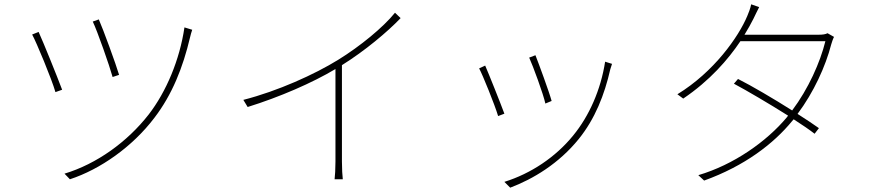

<svg xmlns="http://www.w3.org/2000/svg" viewBox="-20 -814 4040 890"><path d="M438 -724 410 -714C431 -671 488 -508 502 -457L532 -467C518 -515 458 -679 438 -724ZM835 -687C813 -537 751 -389 669 -283C570 -156 428 -54 279 -9L304 17C445 -29 594 -134 695 -267C778 -375 828 -501 861 -641C863 -650 868 -668 871 -676ZM159 -666 129 -654C148 -620 220 -447 237 -387L268 -398C244 -462 181 -618 159 -666Z M1811 -755C1756 -687 1650 -600 1548 -537C1438 -469 1268 -392 1108 -351L1128 -318C1276 -364 1428 -430 1535 -494V-65C1535 -34 1533 3 1531 17H1569C1567 3 1565 -34 1565 -65V-512C1671 -578 1777 -667 1837 -730Z M2462 -558 2433 -547C2450 -510 2499 -377 2508 -334L2537 -346C2526 -387 2477 -520 2462 -558ZM2785 -528C2765 -398 2711 -276 2637 -186C2555 -85 2440 -9 2318 29L2345 56C2451 16 2571 -56 2663 -170C2738 -263 2782 -374 2809 -493C2811 -499 2814 -510 2817 -518ZM2229 -510 2201 -497C2216 -470 2274 -327 2289 -276L2318 -287C2300 -336 2244 -476 2229 -510Z M3816 -660C3806 -655 3795 -653 3772 -653H3431C3447 -679 3461 -704 3472 -726C3480 -742 3490 -764 3499 -781L3462 -794C3459 -777 3449 -751 3444 -740C3404 -644 3290 -481 3120 -377L3147 -357C3270 -440 3355 -538 3412 -623H3806C3782 -525 3727 -402 3652 -302C3565 -357 3463 -417 3401 -448L3382 -426C3442 -394 3546 -333 3633 -278L3628 -271C3533 -157 3380 -50 3217 -2L3244 23C3432 -45 3565 -147 3652 -253L3659 -261C3698 -236 3733 -212 3756 -194L3776 -220C3751 -238 3716 -261 3677 -286C3752 -386 3807 -507 3833 -608C3835 -615 3841 -634 3846 -643Z"/></svg>

Font: Noto Sans CJK JP Thin
Style: Regular
Weight: 250
Designer: Ryoko NISHIZUKA (kana & ideographs); Paul D. Hunt (Latin, Greek & Cyrillic); Wenlong ZHANG (bopomofo); Sandoll Communica
Foundry: Adobe Systems Incorporated
Version: Version 1.004;PS 1.004;hotconv 1.0.82;makeotf.lib2.5.63406